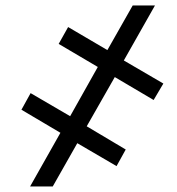

<svg xmlns="http://www.w3.org/2000/svg" viewBox="-20 -675 640 695"><path d="M293.9 -217.8 435.1 -133.8 401.9 -73.7 259.8 -156.7 170.9 0H88.9L198.7 -194.3L57.6 -277.8L90.8 -337.9L233.9 -254.4L334 -432.6L192.4 -516.1L226.6 -577.1L368.7 -493.7L460.4 -655.3H541L428.2 -456.1L571.3 -372.6L536.1 -313L395.5 -396Z"/></svg>

Font: Roboto Mono
Style: Regular
Weight: 400
Designer: Google
Version: Version 2.000985; 2015; ttfautohint (v1.3)